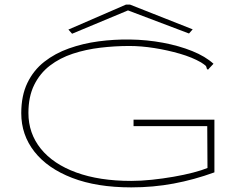

<svg xmlns="http://www.w3.org/2000/svg" viewBox="-20 -801 1040 831"><path d="M548 10Q399 10 292.5 -31Q186 -72 129 -144.5Q72 -217 72 -311Q72 -387 98.5 -442Q125 -497 171.5 -533.5Q218 -570 278.5 -591.5Q339 -613 406.5 -622Q474 -631 542 -630Q616 -629 685.5 -616Q755 -603 812 -580Q869 -557 904 -525L887 -507L880 -499L875 -504Q874 -513 869 -517.5Q864 -522 850 -531Q812 -553 758.5 -568.5Q705 -584 648 -593Q591 -602 540 -602Q477 -602 414 -594.5Q351 -587 295 -568.5Q239 -550 196 -517Q153 -484 128 -433.5Q103 -383 103 -312Q103 -224 156.5 -157.5Q210 -91 310 -54.5Q410 -18 548 -18Q590 -18 637.5 -23Q685 -28 731 -36Q777 -44 815.5 -54Q854 -64 878 -74L877 -255H558V-283H908V-55Q820 -23 731.5 -6.5Q643 10 548 10ZM292 -655 276 -673 525 -781H543L814 -674L798 -656L534 -756Z"/></svg>

Font: Inconsolata UltraExpanded ExtraLight
Style: Regular
Weight: 200
Width: 9
Monospace: yes
Designer: Raph Levien, Cyreal, Brenton Simpson
Foundry: Raph Levien, Cyreal, Google
Version: Version 3.001; ttfautohint (v1.8.2.53-6de2)